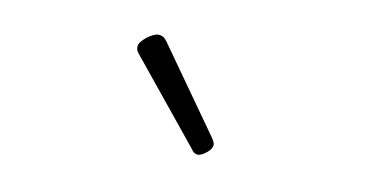

<svg xmlns="http://www.w3.org/2000/svg" viewBox="-37 -915 719 369"><g transform="rotate(10 322.5 -730.0)"><path d="M362 -623Q359 -623 355.5 -625Q352 -627 349 -632L218 -793Q214 -798 213 -800.5Q212 -803 212 -808Q212 -813 218.5 -820Q225 -827 233.5 -832Q242 -837 248 -837Q258 -837 265 -827L384 -659Q387 -654 388 -651.5Q389 -649 389 -647Q389 -639 379 -631Q369 -623 362 -623Z"/></g></svg>

Font: Playwrite CL ExtraLight
Style: Regular
Weight: 200
Designer: Veronika Burian, José Scaglione
Foundry: TypeTogether
Version: Version 1.002